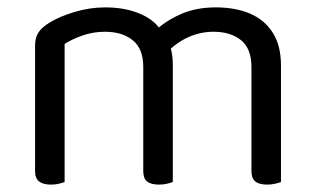

<svg xmlns="http://www.w3.org/2000/svg" viewBox="-20 -495 856 520"><path d="M448 -320V-205H368V-314Q368 -363 339.5 -386Q311 -409 264 -409Q233 -409 204 -399Q175 -389 155 -376V-205H75V-372Q75 -392 83.5 -406Q92 -420 113 -433Q140 -450 181.5 -462.5Q223 -475 265 -475Q316 -475 355 -459.5Q394 -444 413 -417Q419 -411 423 -406Q427 -401 431 -393Q438 -381 443 -362Q448 -343 448 -320ZM741 -318V-205H661V-314Q661 -363 633 -386Q605 -409 558 -409Q523 -409 490.5 -394.5Q458 -380 432 -353L400 -411Q426 -437 468 -456Q510 -475 564 -475Q618 -475 657.5 -458Q697 -441 719 -406Q741 -371 741 -318ZM75 -258H155V-2Q150 0 140 2.5Q130 5 118 5Q97 5 86 -3.5Q75 -12 75 -31ZM368 -258H448V-2Q443 0 432.5 2.5Q422 5 411 5Q389 5 378.5 -3.5Q368 -12 368 -31ZM661 -258H741V-2Q736 0 725.5 2.5Q715 5 704 5Q682 5 671.5 -3.5Q661 -12 661 -31Z"/></svg>

Font: Baloo Tammudu 2
Style: Regular
Weight: 400
Designer: Maithili Shingre, Omkar Shende and Ek Type
Foundry: Ek Type
Version: Version 1.700